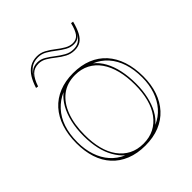

<svg xmlns="http://www.w3.org/2000/svg" viewBox="-196 -844 993 993"><g transform="rotate(-45 300.5 -347.0)"><path d="M300 -515Q359 -515 404.5 -496.5Q450 -478 481.5 -443Q513 -408 529.5 -358Q546 -308 546 -246Q546 -187 529.5 -139Q513 -91 481.5 -56.5Q450 -22 404.5 -3.5Q359 15 300 15Q242 15 196 -3.5Q150 -22 118.5 -56.5Q87 -91 71.5 -139Q56 -187 56 -246Q56 -308 72.5 -358Q89 -408 120.5 -443Q152 -478 197.5 -496.5Q243 -515 300 -515ZM301 -501Q242 -501 201 -469.5Q160 -438 138.5 -380.5Q117 -323 117 -246Q117 -190 128.5 -145Q140 -100 164 -67Q188 -34 222 -16.5Q256 1 300 1Q345 1 379 -16.5Q413 -34 437 -66.5Q461 -99 473 -144.5Q485 -190 485 -246Q485 -304 473 -351Q461 -398 437.5 -431.5Q414 -465 379.5 -483Q345 -501 301 -501ZM64 -246Q64 -193 79 -148.5Q94 -104 122 -72.5Q150 -41 191 -23Q166 -45 147 -78Q128 -111 118.5 -153.5Q109 -196 109 -246Q109 -300 119.5 -345Q130 -390 149.5 -424Q169 -458 196 -480Q156 -463 125.5 -430Q95 -397 79.5 -351Q64 -305 64 -246ZM538 -246Q538 -304 523 -350Q508 -396 479 -428.5Q450 -461 409 -478Q436 -457 455 -422.5Q474 -388 483.5 -343.5Q493 -299 493 -246Q493 -197 483.5 -154.5Q474 -112 456 -79Q438 -46 412 -25Q452 -42 480 -74Q508 -106 523 -150Q538 -194 538 -246ZM390 -592Q363 -592 339.5 -604.5Q316 -617 295 -634Q274 -651 253 -663.5Q232 -676 209 -676Q177 -676 157.5 -656Q138 -636 124 -594L111 -596Q122 -631 137.5 -656Q153 -681 176 -695Q199 -709 230 -709Q256 -709 279 -696.5Q302 -684 323.5 -667Q345 -650 366.5 -637.5Q388 -625 410 -625Q437 -625 451.5 -644.5Q466 -664 476 -705L489 -703Q479 -664 466 -639.5Q453 -615 435 -603.5Q417 -592 390 -592ZM390 -600Q408 -600 421.5 -606Q435 -612 446 -625Q457 -638 464 -660Q457 -637 444 -627Q431 -617 410 -617Q386 -617 364 -629.5Q342 -642 321 -658.5Q300 -675 278 -688Q256 -701 230 -701Q197 -701 175 -684Q153 -667 138 -635Q150 -660 166.5 -672.5Q183 -685 209 -685Q233 -685 254.5 -672Q276 -659 297 -642.5Q318 -626 341 -613Q364 -600 390 -600Z"/></g></svg>

Font: Kalnia Glaze Thin Light
Style: Regular
Weight: 300
Version: Version 1.110